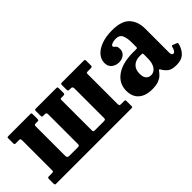

<svg xmlns="http://www.w3.org/2000/svg" viewBox="-5 -1000 1479 1479"><g transform="rotate(-45 734.5 -261.0)"><path d="M374 -419.5Q374 -431 370.5 -435.5Q367 -440 356.5 -440H339.5Q330.5 -440 327.5 -443Q324.5 -446 324.5 -457V-505Q324.5 -514 327 -517Q329.5 -520 338.5 -520H560Q569 -520 571.5 -516.8Q574 -513.5 574 -504V-456Q574 -445.5 570.2 -442.8Q566.5 -440 558.5 -440H539.5Q530.5 -440 527.2 -437.8Q524 -435.5 524 -426V-102.5Q524 -89.5 526.5 -84.8Q529 -80 542 -80H638Q650 -80 654 -83.2Q658 -86.5 658 -99.5V-419.5Q658 -440 640 -440H623.5Q614.5 -440 611.2 -443Q608 -446 608 -457V-505Q608 -514 610.8 -517Q613.5 -520 622 -520H859Q868 -520 870.5 -516.8Q873 -513.5 873 -504V-456Q873 -445.5 868.8 -442.8Q864.5 -440 855 -440H825Q815 -440 811.5 -437.8Q808 -435.5 808 -426V-102.5Q808 -89.5 810.5 -84.8Q813 -80 826 -80H860Q868 -80 870.5 -76.8Q873 -73.5 873 -65V-11Q873 -3 869.2 -1.5Q865.5 0 857.5 0H39.5Q30.5 0 28 -3.2Q25.5 -6.5 25.5 -16V-64Q25.5 -74.5 29.5 -77.2Q33.5 -80 43.5 -80H73.5Q83 -80 86.8 -82.2Q90.5 -84.5 90.5 -94V-417.5Q90.5 -430.5 88 -435.2Q85.5 -440 72.5 -440H38.5Q30 -440 27.8 -443.2Q25.5 -446.5 25.5 -455V-509Q25.5 -517.5 29 -518.8Q32.5 -520 41 -520H279.5Q287.5 -520 289 -516.5Q290.5 -513 290.5 -504.5V-454.5Q290.5 -440 279 -440H258Q247.5 -440 244 -436.8Q240.5 -433.5 240.5 -420.5V-100.5Q240.5 -80 261.5 -80H354Q366 -80 370 -83.2Q374 -86.5 374 -99.5Z M927 -124.5Q927 -202.5 992 -249.5Q1057 -296.5 1174.5 -296.5H1207.5Q1216 -296.5 1218.2 -298.5Q1220.5 -300.5 1220.5 -309.5V-358.5Q1220.5 -403 1207.8 -434.2Q1195 -465.5 1152 -465.5Q1130 -465.5 1112.2 -458Q1094.5 -450.5 1094.5 -441Q1094.5 -433.5 1101.5 -429Q1108.5 -424.5 1115.2 -415.5Q1122 -406.5 1122 -385.5Q1122 -354.5 1099.2 -336Q1076.5 -317.5 1043.5 -317.5Q1009 -317.5 984.2 -337.5Q959.5 -357.5 959.5 -394.5Q959.5 -433 986.2 -464Q1013 -495 1062.5 -513.2Q1112 -531.5 1180 -531.5Q1282 -531.5 1325.5 -484.2Q1369 -437 1369 -359.5V-98.5Q1369 -69.5 1387.5 -69.5Q1406.5 -69.5 1418 -115Q1421 -124.5 1430 -121L1464.5 -107Q1471 -104.5 1468.5 -95Q1459 -51 1429.2 -20.5Q1399.5 10 1343.5 10H1343Q1290.5 10 1267.2 -9.2Q1244 -28.5 1232 -50.5Q1226.5 -60 1223 -61Q1219.5 -62 1213 -52.5Q1203.5 -39 1188.5 -24.5Q1173.5 -10 1147 0Q1120.5 10 1077 10Q1006.5 10 966.8 -24.8Q927 -59.5 927 -124.5ZM1092.5 -144.5Q1092.5 -106 1108.8 -89.5Q1125 -73 1148 -73Q1180 -73 1200.8 -102Q1221.5 -131 1221.5 -186V-229Q1221.5 -240 1212 -240H1189.5Q1145 -240 1118.8 -215Q1092.5 -190 1092.5 -144.5Z"/></g></svg>

Font: Besley* Narrow
Style: Bold
Weight: 700
Width: 4
Designer: Owen Earl
Foundry: indestructible type*
Version: Version 3.000; ttfautohint (v1.8.3)